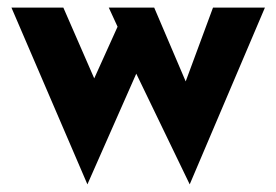

<svg xmlns="http://www.w3.org/2000/svg" viewBox="-20 -457 724 503"><path d="M384 -437 480 -212 454 -210 538 -437H674L477 26L337 -264L209 26L10 -437H146L252 -194L204 -201L288 -387L265 -437Z"/></svg>

Font: Josefin Sans Thin
Style: Bold
Weight: 700
Version: Version 2.000